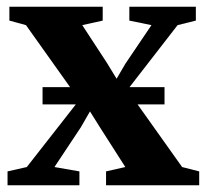

<svg xmlns="http://www.w3.org/2000/svg" viewBox="-20 -553 616 573"><path d="M60 -54.5 216.5 -254.5 57.5 -478 8 -491.5V-533H286.5V-491.5L225.5 -478L299 -365.5L328 -318L354 -362.5L432 -478L366 -491.5V-533H564.5V-491.5L510 -478L360 -284.5L523.5 -54.5L574.5 -41.5V0H296.5V-41.5L354 -54.5L280.5 -169.5L248.5 -220.5L221.5 -173.5L142.5 -54.5L217 -41.5V0H2.5V-41.5ZM471 -293V-241.5H107V-293Z"/></svg>

Font: Merriweather 72pt
Style: Bold
Weight: 700
Version: Version 2.100